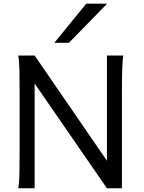

<svg xmlns="http://www.w3.org/2000/svg" viewBox="-20 -1011 772 1031"><path d="M166 -562.5V0H78.1Q83.5 -29.3 84.5 -84.7Q85.4 -140.1 85.4 -212.4V-500.5Q85.4 -572.8 84.5 -628.2Q83.5 -683.6 78.1 -712.9H166L554.2 -147.9V-712.9H642.1Q639.6 -698.2 638.2 -676.8Q636.7 -655.3 636 -628.2Q635.3 -601.1 635 -568.8Q634.8 -536.6 634.8 -500.5V0H554.2ZM555.2 -991.2 350.1 -781.2H272L442.9 -991.2Z"/></svg>

Font: Andika
Style: Regular
Weight: 400
Designer: Victor Gaultney, Annie Olsen, Julie Remington, Don Collingsworth, Eric Hays
Foundry: SIL International
Version: Version 1.001